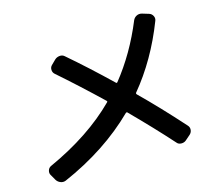

<svg xmlns="http://www.w3.org/2000/svg" viewBox="-85 -864 1170 1005"><g transform="rotate(-10 500.0 -361.5)"><path d="M133.8 19.5 113.3 -9.8Q105.5 -20.5 108.4 -34.7Q111.3 -48.8 123 -55.7Q339.8 -177.7 470.7 -334Q473.6 -336.9 469.7 -340.8Q341.8 -443.4 225.6 -528.3Q214.8 -536.1 212.9 -550.3Q210.9 -564.5 219.7 -575.2L242.2 -601.6Q252 -612.3 267.1 -615.2Q282.2 -618.2 293.9 -609.4Q407.2 -528.3 534.2 -425.8Q537.1 -422.9 541 -426.8Q631.8 -562.5 684.6 -732.4Q689.5 -746.1 702.1 -753.9Q714.8 -761.7 730.5 -758.8L767.6 -751Q781.2 -748 789.1 -735.8Q796.9 -723.6 793 -710Q735.4 -510.7 627.9 -355.5Q626 -352.5 629.9 -347.7Q738.3 -258.8 865.2 -139.6Q876 -129.9 876 -115.7Q876 -101.6 866.2 -90.8L840.8 -64.5Q831.1 -54.7 815.4 -53.7Q799.8 -52.7 790 -63.5Q691.4 -156.2 565.4 -262.7Q562.5 -265.6 557.6 -261.7Q410.2 -88.9 185.5 33.2Q171.9 40 157.2 35.6Q142.6 31.2 133.8 19.5Z"/></g></svg>

Font: Rounded-L Mgen+ 1m medium
Style: Regular
Weight: 500
Designer: [Source Han Sans]
Ryoko NISHIZUKA  (kana & ideographs); Paul D. Hunt (Latin, Greek & Cyrillic); Wenlong ZHANG  (bopomofo
Version: Version 1.059.20150602